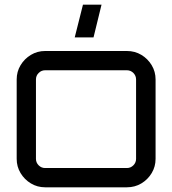

<svg xmlns="http://www.w3.org/2000/svg" viewBox="-20 -797 732 817"><path d="M172 0Q139 0 111.5 -16.5Q84 -33 67.5 -60.5Q51 -88 51 -121V-459Q51 -492 67.5 -519.5Q84 -547 111.5 -563.5Q139 -580 172 -580H520Q554 -580 581.5 -563.5Q609 -547 625.5 -519.5Q642 -492 642 -459V-121Q642 -88 625.5 -60.5Q609 -33 581.5 -16.5Q554 0 520 0H172ZM172 -82H520Q536 -82 547.5 -93.5Q559 -105 559 -121V-459Q559 -475 547.5 -486.5Q536 -498 520 -498H172Q156 -498 144.5 -486.5Q133 -475 133 -459V-121Q133 -105 144.5 -93.5Q156 -82 172 -82ZM298 -638 333 -777H412L378 -638Z"/></svg>

Font: Orbitron
Style: Regular
Weight: 400
Designer: Matt McInerney
Foundry: The League of Moveable Type
Version: Version 2.001